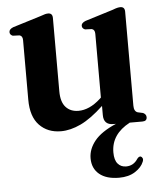

<svg xmlns="http://www.w3.org/2000/svg" viewBox="-49 -489 616 740"><g transform="rotate(-5 259.0 -119.0)"><path d="M59.5 -122V-352.5Q59.5 -369 47.5 -372L21.5 -373Q10 -377.5 10 -388Q10 -399 26 -405.5L134.5 -439Q146.5 -443.5 152.8 -445Q159 -446.5 164.5 -446.5Q181.5 -446.5 181.5 -427.5V-144Q181.5 -102.5 199.8 -82.5Q218 -62.5 249 -62.5Q269.5 -62.5 291 -72Q312.5 -81.5 335 -102L339 -106V-352.5Q339 -369 327 -372L301 -373Q289.5 -377.5 289.5 -388Q289.5 -399 306 -405.5L414 -439Q425.5 -443.5 432 -445Q438.5 -446.5 444 -446.5Q461 -446.5 461 -427.5V-64Q461 -41.5 475.5 -37L496 -32.5Q508 -26.5 508 -15.5Q508 0 490.5 0H441.5Q368.5 38.5 368.5 109Q368.5 138.5 380.8 152.8Q393 167 413 167Q442 167 458.5 141Q465.5 132 472.5 134Q476.5 135.5 479 140.8Q481.5 146 478 154.5Q469.5 176 444.5 192Q419.5 208 382.5 208Q333 208 306 185.5Q279 163 279 124Q279 88.5 304.5 56.8Q330 25 388 0H378Q340.5 0 340.5 -38V-73.5Q292 -28 251.8 -9Q211.5 10 175 10Q123.5 10 91.5 -23.2Q59.5 -56.5 59.5 -122Z"/></g></svg>

Font: Fraunces 144pt S050 SemiBold
Style: Regular
Weight: 600
Version: Version 1.000; ttfautohint (v1.8.3)